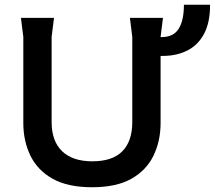

<svg xmlns="http://www.w3.org/2000/svg" viewBox="-20 -775 903 807"><path d="M635 -619H658Q709 -619 731 -654Q753 -689 753 -755H863Q863 -680 837.5 -632.5Q812 -585 767 -562.5Q722 -540 665 -540H635ZM367 12Q265 12 201.5 -23.5Q138 -59 108 -120.5Q78 -182 78 -258V-620L68 -700H207L197 -620V-262Q197 -182 241 -139.5Q285 -97 368 -97Q453 -97 494.5 -139.5Q536 -182 536 -262V-620L526 -700H665L655 -620V-258Q655 -182 625 -120.5Q595 -59 532 -23.5Q469 12 367 12Z"/></svg>

Font: AR One Sans SemiBold
Style: Regular
Weight: 600
Designer: Niteesh Yadav
Foundry: Niteesh Yadav
Version: Version 1.001;gftools[0.9.33]